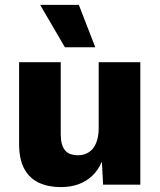

<svg xmlns="http://www.w3.org/2000/svg" viewBox="-20 -754 654 784"><path d="M228 10Q178 10 139.5 -7.5Q101 -25 79.5 -64Q58 -103 58 -166V-500H228V-206Q228 -163 244.5 -141.5Q261 -120 299 -120Q316 -120 331.5 -126.5Q347 -133 358.5 -146.5Q370 -160 376.5 -181.5Q383 -203 383 -232V-500H553V0H401L396 -94Q381 -59 356.5 -36Q332 -13 300 -1.5Q268 10 228 10ZM302 -734 369 -561H245L144 -734Z"/></svg>

Font: Kantumruy Pro
Style: Bold
Weight: 700
Version: Version 1.002